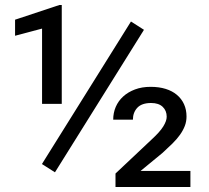

<svg xmlns="http://www.w3.org/2000/svg" viewBox="-20 -751 839 771"><path d="M200.7 -59.1 148.4 -92.3 505.9 -664.6 558.1 -631.3ZM228 -334H148.9V-636.2L40.5 -607.4V-671.9L218.8 -731H228ZM744.6 0H443.8V-54.2L588.4 -190.4Q622.1 -221.2 635.7 -243.4Q649.4 -265.6 649.4 -282.2Q649.4 -306.6 633.3 -322Q617.2 -337.4 586.9 -337.4Q549.3 -337.4 531.5 -318.4Q513.7 -299.3 513.7 -270.5H434.6Q434.6 -297.9 444.8 -321.8Q455.1 -345.7 474.6 -363.5Q494.1 -381.3 522 -391.8Q549.8 -402.3 585 -402.3Q618.7 -402.3 645.3 -394Q671.9 -385.7 690.4 -370.1Q709 -354.5 719 -332.5Q729 -310.5 729 -283.2Q729 -263.2 722.2 -245.4Q715.3 -227.5 702.9 -210Q690.4 -192.4 672.6 -174.8Q654.8 -157.2 632.8 -137.2L544.4 -64.5H744.6Z"/></svg>

Font: Roboto2
Style: Regular
Weight: 400
Designer: Google
Foundry: Google
Version: Version 2.000981-w3; 2014; ttfautohint (v1.1) -l 5 -r 24 -G 